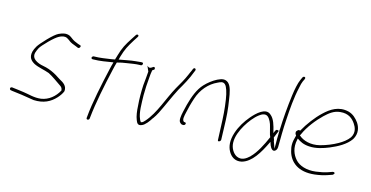

<svg xmlns="http://www.w3.org/2000/svg" viewBox="-81 -1132 3111 1611"><g transform="rotate(15 1474.0 -326.5)"><path d="M43 -18C31 -11 38 3 44 5L59 8C86 11 116 16 146 19C181 23 218 32 253 36C339 40 397 10 442 -39C457 -55 477 -82 484 -103C489 -149 454 -171 420 -189C407 -196 394 -206 379 -215C350 -232 318 -247 283 -256L237 -266C213 -272 185 -286 173 -301C163 -314 157 -328 163 -353L164 -354C168 -366 172 -379 181 -395C190 -411 211 -434 244 -468C277 -501 303 -522 320 -531C344 -544 367 -550 389 -540L413 -525V-524C430 -510 453 -501 479 -492L498 -484C513 -479 525 -505 513 -509L491 -516C479 -521 468 -525 458 -530C437 -540 425 -554 406 -564C376 -577 346 -571 311 -554C291 -544 264 -521 228 -484C193 -448 170 -420 160 -404C149 -386 142 -369 138 -354C126 -302 150 -277 184 -258C222 -239 274 -232 317 -216C356 -196 396 -166 430 -143C447 -133 456 -123 458 -103L457 -100C427 -45 376 -1 311 9C251 17 202 -1 154 -7C125 -10 96 -16 69 -18H68L54 -20C51 -20 46 -20 43 -18ZM253 36H254ZM406 -564Z M631 -436C629 -429 635 -423 641 -423H649C704 -423 763 -434 818 -443L817 -437C812 -420 807 -402 803 -383C769 -235 734 -69 723 56L722 66C722 83 746 80 748 63L749 53C762 -74 795 -236 829 -383C834 -404 839 -426 845 -446L846 -449C873 -457 902 -462 930 -466C961 -471 1007 -479 1036 -479H1045C1053 -479 1058 -484 1060 -491C1062 -500 1059 -505 1051 -505H1042C1036 -505 1023 -504 1001 -501H1000C952 -497 898 -484 854 -477L856 -483C858 -490 859 -497 861 -503C882 -575 899 -604 934 -661L961 -703C971 -719 950 -727 941 -713L913 -670C876 -612 857 -581 835 -504V-503C832 -494 830 -485 826 -474V-470C816 -468 803 -466 793 -464C750 -458 697 -449 654 -449H647C640 -449 632 -442 631 -436Z M1121 -444C1119 -408 1114 -365 1110 -323C1107 -267 1107 -199 1112 -146C1114 -100 1120 -56 1133 -25C1142 -2 1152 18 1186 3C1213 -8 1240 -45 1260 -77H1261C1274 -95 1285 -114 1296 -135C1332 -206 1366 -290 1404 -362C1436 -417 1472 -480 1493 -539L1499 -553C1501 -559 1501 -561 1500 -564C1497 -573 1487 -574 1481 -568C1479 -566 1477 -562 1475 -557L1470 -544C1466 -535 1459 -522 1452 -504C1434 -461 1406 -413 1381 -370C1322 -264 1282 -129 1205 -42C1197 -33 1185 -18 1171 -18H1169V-20C1166 -23 1161 -30 1158 -39C1134 -90 1136 -172 1134 -242C1134 -295 1137 -348 1142 -398C1144 -422 1145 -439 1149 -457L1150 -463C1156 -468 1166 -472 1167 -476C1169 -485 1165 -494 1158 -494C1154 -494 1152 -493 1149 -490H1148C1132 -479 1122 -470 1101 -490Z M1490 -195C1481 -155 1475 -115 1490 -100C1498 -91 1506 -87 1513 -87H1521C1528 -87 1535 -93 1537 -100C1539 -107 1534 -113 1527 -113H1520L1519 -114C1499 -126 1509 -164 1516 -195L1531 -258C1537 -279 1543 -301 1551 -324C1578 -408 1636 -473 1705 -504C1729 -516 1750 -526 1769 -508C1779 -499 1785 -484 1792 -465C1799 -443 1806 -417 1810 -387C1823 -301 1826 -249 1830 -139L1834 -42C1833 -22 1859 -34 1860 -49L1857 -146C1854 -258 1850 -308 1836 -395C1828 -447 1819 -503 1790 -529C1762 -552 1735 -546 1697 -528C1660 -509 1625 -482 1596 -451C1552 -404 1526 -336 1505 -258ZM1705 -504Z M1952 -134C1929 -64 1936 -11 1958 28C1977 62 2014 97 2074 83C2158 60 2214 -38 2258 -129L2263 -140L2267 -129C2273 -107 2289 -73 2310 -75C2325 -77 2337 -93 2337 -114C2338 -190 2338 -272 2344 -358C2350 -447 2356 -546 2379 -644C2383 -667 2388 -685 2394 -699L2405 -722C2409 -732 2407 -738 2400 -740C2393 -742 2385 -738 2381 -727L2371 -705C2364 -688 2357 -668 2352 -643C2347 -620 2342 -593 2338 -561C2325 -461 2316 -353 2313 -260L2312 -235C2311 -197 2310 -160 2311 -126V-93L2301 -121C2298 -129 2295 -137 2292 -146L2291 -147C2289 -159 2287 -171 2282 -180L2281 -182L2309 -250C2307 -249 2303 -247 2303 -246C2302 -249 2299 -250 2296 -251C2284 -253 2280 -245 2274 -231L2268 -217L2265 -230C2253 -280 2239 -334 2203 -362C2154 -406 2083 -339 2042 -290C2006 -247 1972 -195 1952 -134ZM1963 -53C1961 -107 1987 -166 2013 -210C2039 -254 2076 -302 2113 -329C2135 -346 2163 -358 2185 -341C2205 -325 2221 -289 2227 -261L2239 -215C2242 -203 2246 -188 2251 -179L2252 -177L2251 -175C2221 -106 2181 -27 2135 18V19C2102 50 2066 73 2022 52C1989 35 1964 -8 1963 -53ZM2113 -328V-329ZM2309 -250C2311 -251 2312 -252 2312 -252V-253C2312 -255 2313 -258 2313 -260Z M2452 -285C2442 -272 2449 -257 2457 -247L2458 -245L2456 -240C2439 -183 2440 -149 2452 -107C2476 -19 2553 45 2692 29C2734 24 2769 16 2798 6L2839 -8C2842 -10 2846 -13 2849 -18C2857 -27 2845 -35 2834 -32L2794 -18C2767 -9 2734 -2 2695 3C2615 13 2550 -10 2517 -48C2483 -86 2459 -142 2476 -217L2478 -226C2506 -206 2536 -190 2586 -187C2647 -183 2707 -203 2756 -223C2821 -250 2890 -287 2928 -342C2963 -399 2945 -452 2922 -486C2900 -516 2872 -544 2830 -555C2743 -576 2676 -533 2620 -479C2570 -432 2517 -362 2480 -295C2468 -300 2462 -297 2453 -285ZM2488 -256 2494 -267C2525 -339 2586 -414 2636 -462C2675 -499 2712 -528 2764 -533C2837 -541 2875 -505 2899 -469C2916 -444 2937 -400 2907 -352C2886 -322 2851 -297 2819 -279C2775 -254 2725 -234 2672 -220C2594 -200 2526 -222 2491 -254ZM2928 -342Z"/></g></svg>

Font: Stray Cat
Style: LtObl
Weight: 300
Version: Version 1.0